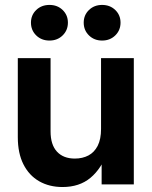

<svg xmlns="http://www.w3.org/2000/svg" viewBox="-20 -753 619 784"><path d="M235.4 10.7Q181.2 10.7 139.9 -12.9Q98.6 -36.6 75.7 -82Q52.7 -127.4 52.7 -192.9V-515.6H186.5V-216.3Q186.5 -162.1 212.6 -133.8Q238.8 -105.5 285.6 -105.5Q316.9 -105.5 341.1 -118.2Q365.2 -130.9 378.9 -157.7Q392.6 -184.6 392.6 -226.6V-515.6H526.4V0H395V-132.8H418.9Q394.5 -64.5 349.4 -26.9Q304.2 10.7 235.4 10.7ZM397 -587.4Q364.7 -587.4 343.3 -608.4Q321.8 -629.4 321.8 -660.6Q321.8 -691.4 343.3 -712.2Q364.7 -732.9 397 -732.9Q429.2 -732.9 450.7 -712.2Q472.2 -691.4 472.2 -660.6Q472.2 -629.4 450.7 -608.4Q429.2 -587.4 397 -587.4ZM182.1 -587.4Q149.4 -587.4 127.9 -608.4Q106.4 -629.4 106.4 -660.6Q106.4 -691.4 127.9 -712.2Q149.4 -732.9 182.1 -732.9Q214.4 -732.9 235.8 -712.2Q257.3 -691.4 257.3 -660.6Q257.3 -629.4 235.8 -608.4Q214.4 -587.4 182.1 -587.4Z"/></svg>

Font: Inter Cardless Display
Style: Bold
Weight: 700
Designer: Rasmus Andersson
Foundry: rsms
Version: Version 4.001;git-9221beed3